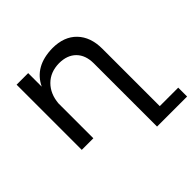

<svg xmlns="http://www.w3.org/2000/svg" viewBox="-183 -712 1102 1102"><g transform="rotate(-45 368.0 -160.5)"><path d="M586 139H736V211H492V-302Q492 -369 454.5 -406.5Q417 -444 351 -444Q280 -443 236 -399Q192 -355 186 -283V0H92V-529H186V-419Q239 -530 386 -532Q480 -532 533 -477Q586 -422 586 -327Z"/></g></svg>

Font: Montserrat arm
Style: Regular
Weight: 400
Designer: Julieta Ulanovsky
Foundry: Julieta Ulanovsky
Version: Version 6.000;PS 006.000;hotconv 1.0.88;makeotf.lib2.5.64775